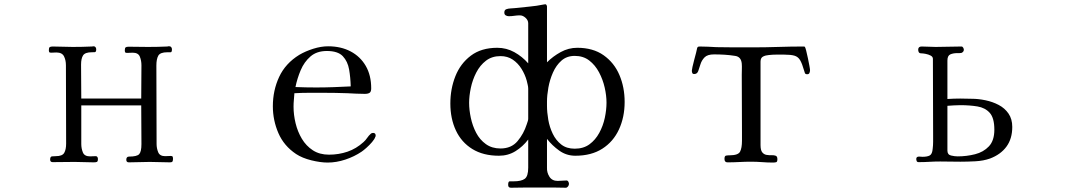

<svg xmlns="http://www.w3.org/2000/svg" viewBox="-20 -760 5040 900"><path d="M791 -16Q791 -7 788.5 -3Q786 1 777 1Q753 1 729.5 0Q706 -1 682 -1Q657 -1 633 0Q609 1 584 1Q572 1 572 -11Q572 -26 585 -26Q622 -26 632.5 -37.5Q643 -49 643 -85Q643 -131 642.5 -176Q642 -221 642 -266H361V-85Q361 -64 368.5 -45.5Q376 -27 402 -27Q409 -27 415.5 -27.5Q422 -28 429 -28Q434 -28 436.5 -24Q439 -20 439 -15Q439 -3 434 -1Q429 1 419 1Q397 1 375 0Q353 -1 330 -1Q305 -1 279 -0.5Q253 0 227 0Q215 0 215 -12Q215 -26 223.5 -27Q232 -28 242 -28Q272 -28 281 -43.5Q290 -59 290 -87Q290 -179 289.5 -271Q289 -363 289 -454Q289 -478 280 -496Q271 -514 244 -514Q238 -514 231.5 -513.5Q225 -513 219 -513Q212 -513 210.5 -516.5Q209 -520 209 -525Q209 -536 213 -539Q217 -542 227 -542Q250 -542 274 -541Q298 -540 321 -540Q343 -540 365.5 -540.5Q388 -541 410 -542Q412 -542 414.5 -542.5Q417 -543 419 -543Q425 -543 428 -538.5Q431 -534 431 -529Q431 -516 424.5 -515.5Q418 -515 410 -515Q379 -515 369.5 -500.5Q360 -486 360 -457Q360 -417 360.5 -377.5Q361 -338 361 -298H642Q642 -337 642.5 -376Q643 -415 643 -454Q643 -476 635.5 -494.5Q628 -513 602 -513Q595 -513 588.5 -512.5Q582 -512 575 -512Q568 -512 566.5 -515.5Q565 -519 565 -524Q565 -535 569 -538Q573 -541 583 -541Q606 -541 629 -540.5Q652 -540 674 -540Q697 -540 719.5 -540.5Q742 -541 764 -542Q766 -543 769 -543Q772 -543 774 -543Q780 -543 783 -538.5Q786 -534 786 -529Q786 -515 780 -515Q774 -515 764 -515Q731 -515 722 -499Q713 -483 713 -453Q713 -362 713.5 -269.5Q714 -177 714 -85Q714 -65 721.5 -46.5Q729 -28 754 -28Q761 -28 767.5 -28.5Q774 -29 781 -29Q788 -29 789.5 -25Q791 -21 791 -16Z M1624 -355Q1623 -396 1616.5 -434Q1610 -472 1587 -496.5Q1564 -521 1512 -521Q1465 -521 1435.5 -495.5Q1406 -470 1389.5 -431Q1373 -392 1365 -352Q1389 -351 1413.5 -350.5Q1438 -350 1462 -350Q1503 -350 1543.5 -351.5Q1584 -353 1624 -355ZM1741 -124Q1741 -120 1739 -118Q1736 -108 1724 -94Q1712 -80 1698 -67.5Q1684 -55 1675 -49Q1641 -26 1599 -12Q1557 2 1516 2Q1482 2 1439.5 -8.5Q1397 -19 1368 -38Q1311 -76 1285 -136Q1259 -196 1259 -262Q1259 -336 1288.5 -399.5Q1318 -463 1383 -503Q1412 -520 1448.5 -531.5Q1485 -543 1518 -543Q1578 -543 1623.5 -519Q1669 -495 1694.5 -451Q1720 -407 1720 -346Q1720 -330 1712.5 -325Q1705 -320 1690 -320Q1670 -320 1649.5 -321Q1629 -322 1609 -323Q1581 -324 1553 -324.5Q1525 -325 1496 -325Q1462 -325 1428 -325Q1394 -325 1360 -323Q1359 -307 1357.5 -291.5Q1356 -276 1356 -260Q1356 -222 1365.5 -182.5Q1375 -143 1395 -109.5Q1415 -76 1446.5 -55.5Q1478 -35 1522 -35Q1568 -35 1609 -49Q1650 -63 1684 -94Q1694 -103 1701 -113.5Q1708 -124 1718 -133Q1722 -137 1729 -137Q1741 -137 1741 -124Z M2456 -344Q2456 -353 2453.5 -363Q2451 -373 2449 -382Q2441 -411 2424.5 -437.5Q2408 -464 2383.5 -480.5Q2359 -497 2326 -497Q2286 -497 2258 -475.5Q2230 -454 2212.5 -420Q2195 -386 2187 -348Q2179 -310 2179 -278Q2179 -245 2187 -207.5Q2195 -170 2212 -137.5Q2229 -105 2257.5 -84.5Q2286 -64 2326 -64Q2377 -64 2406 -98.5Q2435 -133 2449 -177Q2451 -184 2453.5 -190.5Q2456 -197 2456 -204ZM2823 -279Q2823 -312 2814.5 -349.5Q2806 -387 2788 -421Q2770 -455 2742 -476.5Q2714 -498 2674 -498Q2637 -498 2612 -476Q2587 -454 2572 -420Q2557 -386 2550.5 -349.5Q2544 -313 2544 -284V-264Q2544 -234 2550 -199Q2556 -164 2571 -133Q2586 -102 2611 -82.5Q2636 -63 2674 -63Q2715 -63 2743 -83.5Q2771 -104 2789 -137Q2807 -170 2815 -207.5Q2823 -245 2823 -279ZM2908 -282Q2908 -211 2881.5 -153.5Q2855 -96 2803.5 -63Q2752 -30 2677 -30Q2635 -30 2601.5 -54Q2568 -78 2544 -109V26Q2543 49 2555.5 68.5Q2568 88 2594 88Q2604 88 2614.5 87Q2625 86 2635 86Q2641 86 2644 91.5Q2647 97 2647 102Q2647 108 2642.5 114Q2638 120 2632 120Q2617 120 2602.5 119.5Q2588 119 2574 119H2448Q2429 119 2411 119.5Q2393 120 2375 120Q2362 120 2362 107Q2362 90 2369 90Q2376 90 2387 90Q2424 90 2440 78Q2456 66 2456 26V-106Q2431 -73 2396.5 -51.5Q2362 -30 2319 -30Q2245 -30 2194 -61.5Q2143 -93 2117 -148.5Q2091 -204 2091 -275Q2091 -343 2114.5 -402.5Q2138 -462 2187 -499Q2236 -536 2311 -536Q2354 -536 2391 -515.5Q2428 -495 2456 -463V-651Q2456 -665 2443.5 -676.5Q2431 -688 2417 -688Q2404 -688 2391 -686Q2378 -684 2365 -684Q2357 -684 2350.5 -688Q2344 -692 2344 -701Q2344 -714 2354 -717Q2362 -720 2373.5 -720.5Q2385 -721 2394 -722Q2428 -726 2461.5 -729Q2495 -732 2529 -739Q2531 -739 2532.5 -739.5Q2534 -740 2536 -740Q2542 -740 2544 -730V-468Q2572 -496 2608.5 -516Q2645 -536 2686 -536Q2760 -536 2809.5 -501Q2859 -466 2883.5 -408.5Q2908 -351 2908 -282Z M3777 -431Q3777 -425 3774.5 -418.5Q3772 -412 3764 -412Q3755 -412 3753 -417.5Q3751 -423 3749 -430Q3740 -462 3730.5 -478Q3721 -494 3704 -499Q3687 -504 3655 -504Q3637 -504 3619 -504Q3601 -504 3584 -502Q3569 -501 3557 -495Q3545 -489 3545 -471V-80Q3545 -56 3553 -46Q3561 -36 3573 -34Q3585 -32 3596.5 -32.5Q3608 -33 3616 -30Q3624 -27 3624 -14Q3624 -2 3619 0Q3614 2 3603 2Q3578 2 3552.5 0Q3527 -2 3501 -2Q3473 -2 3445.5 -0.5Q3418 1 3390 1Q3376 1 3376 -15Q3376 -29 3383 -30.5Q3390 -32 3400 -32Q3440 -32 3449 -49Q3458 -66 3458 -100V-139Q3458 -207 3457.5 -274.5Q3457 -342 3457 -409Q3457 -423 3457.5 -436Q3458 -449 3457 -462Q3454 -494 3426 -498Q3401 -502 3376.5 -503.5Q3352 -505 3327 -505Q3296 -505 3282.5 -491Q3269 -477 3263.5 -459Q3258 -441 3253 -427Q3248 -413 3234 -413Q3227 -413 3225 -418Q3223 -423 3223 -429Q3223 -432 3226 -446.5Q3229 -461 3234 -479Q3239 -497 3243 -513Q3247 -529 3248 -535Q3250 -540 3252.5 -541Q3255 -542 3260 -542Q3280 -542 3299.5 -541Q3319 -540 3338 -539Q3380 -538 3422.5 -538Q3465 -538 3507 -538Q3568 -538 3628 -540Q3688 -542 3749 -542Q3751 -542 3753 -540Q3755 -538 3759 -522.5Q3763 -507 3767 -487.5Q3771 -468 3774 -452Q3777 -436 3777 -431Z M4641 -152Q4641 -207 4619.5 -231Q4598 -255 4562 -261Q4526 -267 4481 -267Q4466 -267 4451 -266Q4436 -265 4421 -264V-54Q4421 -35 4438 -31Q4455 -27 4469 -27Q4511 -27 4550.5 -37Q4590 -47 4615.5 -74Q4641 -101 4641 -152ZM4725 -165Q4725 -110 4698 -73Q4671 -36 4621 -17Q4590 -6 4552.5 -4Q4515 -2 4482 -2Q4458 -2 4434.5 -2.5Q4411 -3 4387 -3Q4362 -3 4337 -1.5Q4312 0 4286 0Q4279 0 4277 -5Q4275 -10 4275 -15Q4275 -26 4288 -26Q4292 -26 4296 -25.5Q4300 -25 4304 -25Q4327 -25 4338.5 -31.5Q4350 -38 4352 -63Q4354 -79 4354 -95Q4354 -111 4354 -126Q4354 -215 4353.5 -305Q4353 -395 4353 -484Q4353 -494 4342.5 -499.5Q4332 -505 4319 -507.5Q4306 -510 4298 -510Q4290 -510 4287 -515Q4284 -520 4284 -527Q4284 -542 4300 -542Q4317 -542 4333.5 -541Q4350 -540 4366 -540Q4396 -540 4426.5 -541Q4457 -542 4487 -542Q4492 -542 4495 -536.5Q4498 -531 4498 -527Q4498 -517 4487 -512Q4483 -511 4477.5 -511Q4472 -511 4467 -511Q4448 -511 4434.5 -505Q4421 -499 4421 -476V-296Q4436 -297 4451 -297.5Q4466 -298 4481 -298L4535 -297Q4566 -297 4599.5 -290Q4633 -283 4661.5 -268Q4690 -253 4707.5 -227.5Q4725 -202 4725 -165Z"/></svg>

Font: Kaisei Decol
Style: Regular
Weight: 400
Designer: Font-Kai, 金井和夫
Foundry: KAZUO KANAI
Version: Version 5.003